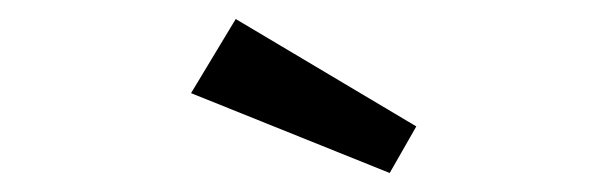

<svg xmlns="http://www.w3.org/2000/svg" viewBox="-20 -820 640 202"><path d="M390 -638 181 -722 228 -800 418 -687Z"/></svg>

Font: Wlorlttqgufhjawjgtejqphaquk
Style: Regular
Weight: 400
Monospace: yes
Designer: Carrois Corporate & Edenspiekermann
Foundry: Carrois Corporate GbR & Edenspiekermann AG
Version: Version 2.001